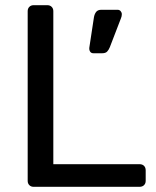

<svg xmlns="http://www.w3.org/2000/svg" viewBox="-20 -720 603 740"><path d="M109.6 0Q99.4 0 93.1 -6.4Q86.7 -12.7 86.7 -22.9V-677.1Q86.7 -687.3 93.1 -693.6Q99.4 -700 109.6 -700H162.6Q172.7 -700 179.1 -693.6Q185.5 -687.3 185.5 -677.1V-87.2H517.7Q528.7 -87.2 535.1 -80.8Q541.5 -74.4 541.5 -63.4V-22.9Q541.5 -12.7 535.1 -6.4Q528.7 0 517.7 0ZM339.7 -514.8Q331.6 -514.8 327.5 -520.9Q323.4 -527 324.2 -536L342 -653.1Q344 -665.4 350.4 -673.9Q356.9 -682.3 370.4 -682.3H433.2Q440.6 -682.3 445 -677Q449.5 -671.8 449.5 -665.2Q449.5 -657.1 446.1 -649.3L403.2 -537.9Q399.2 -527.9 393 -521.3Q386.7 -514.8 374.1 -514.8Z"/></svg>

Font: Rubik Light
Style: Regular
Weight: 300
Designer: Hubert and Fischer
Foundry: Hubert and Fischer
Version: Version 2.300;gftools[0.9.30]